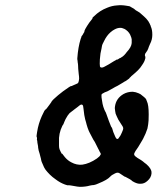

<svg xmlns="http://www.w3.org/2000/svg" viewBox="-20 -657 611 745"><path d="M434 -636Q451 -638 469 -635Q485 -633 486 -631Q487 -630 491 -628Q500 -624 507 -617Q512 -614 514 -613Q522 -609 530 -601Q535 -596 539 -593Q548 -585 553 -578Q556 -573 557 -573V-572Q558 -571 560.5 -566Q563 -561 563 -560H564Q563 -559 565.5 -553.5Q568 -548 569.5 -540.5Q571 -533 571 -522Q571 -503 562 -486Q557 -475 555 -468Q552 -460 547 -454Q544 -450 543 -448L542 -442Q543 -442 542.5 -441.5Q542 -441 542.5 -439.5Q543 -438 544 -438V-431Q543 -429 543 -428Q541 -418 531 -404Q525 -394 515 -384Q499 -369 489 -361Q488 -359 484 -356Q482 -354 482 -353.5Q482 -353 481.5 -352.5Q481 -352 479.5 -351Q478 -350 476 -348.5Q474 -347 472 -345.5Q470 -344 467.5 -342.5Q465 -341 462.5 -340Q460 -339 458 -337Q444 -329 436 -324Q433 -323 427 -319.5Q421 -316 412 -311Q393 -300 390 -300Q389 -300 387 -299Q385 -298 382.5 -296.5Q380 -295 378 -294Q376 -293 375 -292Q373 -289 374 -279Q375 -272 376 -266Q377 -260 378 -254Q379 -248 381 -242.5Q383 -237 385 -231.5Q387 -226 388 -225Q390 -223 393 -214Q395 -207 402.5 -187.5Q410 -168 411 -166Q416 -160 418 -150Q418 -148 419.5 -145Q421 -142 422 -139Q428 -123 432 -119Q434 -117 437 -118Q440 -119 443 -125Q444 -126 446 -129Q448 -132 448 -132.5Q448 -133 449.5 -135.5Q451 -138 453 -143Q459 -155 458 -161Q457 -166 451 -174Q442 -188 439 -193Q436 -199 434.5 -202.5Q433 -206 432 -208Q428 -215 427 -225Q427 -229 426 -233Q425 -237 426 -243Q430 -275 459 -292Q475 -301 495 -301Q507 -300 518 -295Q526 -292 532 -286Q548 -274 548 -269Q548 -268 550 -264Q557 -250 557 -213Q557 -186 555 -175Q554 -170 553.5 -166Q553 -162 552 -158Q546 -139 535 -118Q532 -114 528 -106Q522 -95 516 -86Q503 -68 502 -64Q498 -57 504.5 -51Q511 -45 527 -36Q536 -30 540 -26Q544 -23 548 -20Q559 -10 563 -3Q565 2 566 3Q568 6 568 15Q567 32 552 45Q540 56 526 56Q515 57 501 50Q493 46 493 45.5Q493 45 490.5 43Q488 41 484 38.5Q480 36 477.5 35Q475 34 471 31.5Q467 29 463 28Q459 26 445 16Q437 10 426 16Q413 22 407 29Q396 41 364 54Q351 60 344 61Q338 61 329 63Q312 68 290 68Q285 68 280 67Q248 61 245.5 62Q243 63 232 59Q213 52 196 39Q183 30 173.5 20.5Q164 11 157 2Q151 -7 150 -10Q150 -11 147 -17Q140 -32 140 -35Q140 -35 139.5 -37.5Q139 -40 139 -40.5Q139 -41 138 -44.5Q137 -48 136 -52Q135 -56 134 -60Q129 -74 128 -84Q128 -90 126.5 -96Q125 -102 125 -104Q125 -106 125 -106Q125 -106 124.5 -110Q124 -114 123.5 -114.5Q123 -115 123 -116Q124 -118 123.5 -122Q123 -126 122 -126Q121 -127 124 -145Q129 -177 142 -206Q154 -233 157 -232Q158 -232 164 -240Q168 -246 173 -252Q180 -261 180 -262Q179 -263 188 -272Q205 -288 225 -303Q254 -324 256 -323Q257 -322 262 -325Q266 -327 266.5 -327Q267 -327 270 -328.5Q273 -330 273.5 -330Q274 -330 275.5 -331Q277 -332 278 -332Q282 -333 284 -337Q286 -341 287 -352Q287 -360 285.5 -369.5Q284 -379 283.5 -390Q283 -401 283 -402.5Q283 -404 282.5 -409Q282 -414 281.5 -415Q281 -416 281 -421L280 -427Q280 -427 280 -431Q283 -474 293 -506Q295 -510 295.5 -512.5Q296 -515 296.5 -516.5Q297 -518 298 -518L302 -524Q303 -527 304 -528Q308 -532 308 -538Q309 -542 318 -556.5Q327 -571 335 -580Q340 -586 339 -588Q339 -589 345 -594Q367 -616 396 -627Q415 -635 434 -636ZM457 -547Q453 -549 447 -549Q436 -549 425 -543Q417 -539 409 -532Q394 -519 384 -498Q380 -489 378 -486Q376 -482 375 -475Q374 -469 374 -469Q373 -467 370 -450Q369 -444 369 -441Q367 -428 367 -410Q367 -397 370 -396Q376 -393 385 -398Q401 -406 421 -419Q425 -421 430 -424Q434 -427 434 -426Q436 -425 441 -429Q443 -431 444 -431Q445 -431 449 -433Q451 -435 451.5 -435Q452 -435 453 -436Q454 -437 455 -437Q458 -439 458 -439.5Q458 -440 462 -443L469 -451L471 -454Q490 -474 491 -490Q491 -492 491 -495V-506L490 -508Q490 -511 488 -515Q483 -531 469 -541Q464 -545 457 -547ZM300 -250Q296 -253 290 -249Q289 -248 280 -241Q272 -235 268 -232Q256 -223 250 -218Q247 -215 242.5 -208.5Q238 -202 234.5 -195Q231 -188 230 -185Q229 -181 226 -175Q224 -173 222 -169Q207 -139 209 -106Q209 -98 209 -91Q209 -84 211 -78Q216 -66 220 -60L221 -59L220 -61L222 -60Q224 -57 226.5 -54Q229 -51 232 -47Q243 -34 257 -27Q277 -16 299 -18Q327 -22 356 -42Q368 -51 369 -55Q370 -57 370 -57Q370 -57 371 -57Q371 -56 371 -58Q372 -61 366 -70Q364 -74 364 -74.5Q364 -75 361.5 -79Q359 -83 356 -90Q351 -101 348 -106Q345 -110 342.5 -114.5Q340 -119 338.5 -122Q337 -125 333 -132.5Q329 -140 328 -142Q325 -147 320 -161Q317 -171 316 -174Q315 -177 314 -182Q310 -194 308 -206Q307 -211 307 -211Q306 -215 304 -235Q303 -248 300 -250Z"/></svg>

Font: TT2020 Style E
Style: Italic
Weight: 400
Italic angle: -15°
Version: Version 0.2.000